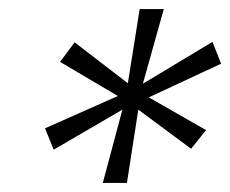

<svg xmlns="http://www.w3.org/2000/svg" viewBox="-20 -708 506 422"><path d="M206 -306 249 -467 98 -379 79 -426 239 -497 112 -572 144 -615 261 -525 287 -688H340L294 -524L447 -616L466 -568L307 -494L433 -422L400 -381L284 -467L259 -306Z"/></svg>

Font: Saira SemiExpanded
Style: Italic
Weight: 400
Width: 6
Italic angle: -12°
Designer: Hector Gatti with collaboration of the Omnibus-Type team
Foundry: Omnibus-Type
Version: Version 1.101